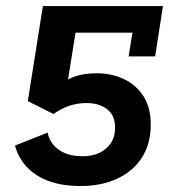

<svg xmlns="http://www.w3.org/2000/svg" viewBox="-20 -603 557 633"><path d="M245.6 10.3Q157 10.3 102 -24.8Q46.9 -59.8 29.2 -123.1L137 -165.7Q144.2 -130.3 174.2 -109.1Q204.2 -87.9 252.1 -87.9Q300.4 -87.9 329.9 -113.4Q359.4 -139 359.4 -182.6Q359.4 -223.4 332.7 -243.3Q306.1 -263.3 265.5 -263.3Q235.1 -263.3 208.3 -254.1Q181.5 -244.9 156.4 -227.2L71.7 -269.6L121.4 -583H517.2L491.5 -417.1H404.1L416.6 -495.2H229L197.6 -298.8L167.4 -315.5Q197.6 -341.2 227.9 -351.3Q258.2 -361.4 300 -361.4Q346.7 -361.4 386.8 -343Q427 -324.7 452 -287.4Q477 -250.1 477 -192.4Q477 -127.8 447.2 -82.5Q417.5 -37.3 365.4 -13.5Q313.4 10.3 245.6 10.3Z"/></svg>

Font: Rokkitt SemiBold
Style: Italic
Weight: 600
Italic angle: -9°
Designer: Vernon Adams
Foundry: Vernon Adams
Version: Version 3.103